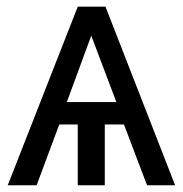

<svg xmlns="http://www.w3.org/2000/svg" viewBox="-20 -548 540 568"><path d="M498 0 292 -528.3H210L2.9 0H88.4L155.3 -179.7H210V0H290V-179.7H346.7L415 0ZM324.2 -246.1H177.7L250 -442.4Z"/></svg>

Font: Arimo
Style: Regular
Weight: 400
Designer: Steve Matteson
Foundry: Monotype Imaging Inc.
Version: Version 1.32